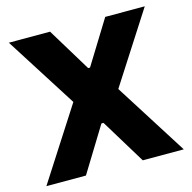

<svg xmlns="http://www.w3.org/2000/svg" viewBox="-102 -790 891 891"><g transform="rotate(-15 343.5 -344.0)"><path d="M13 0 235 -345 17 -688H215L342 -479H351L480 -688H670L452 -349L673 0H476L345 -215H335L203 0Z"/></g></svg>

Font: Saira
Style: Bold
Weight: 700
Designer: Hector Gatti with collaboration of the Omnibus-Type team
Foundry: Omnibus-Type
Version: Version 1.100; ttfautohint (v1.8.3)